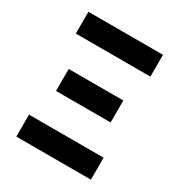

<svg xmlns="http://www.w3.org/2000/svg" viewBox="-175 -875 941 999"><g transform="rotate(30 295.0 -375.0)"><path d="M67 -750V-619H515V-750ZM127 -441V-309H455V-441ZM67 -132V0H515V-132Z"/></g></svg>

Font: Oakes Bold
Style: Regular
Weight: 700
Designer: Samuel Oakes
Foundry: Samuel Oakes
Version: Version 1.003;PS 001.003;hotconv 1.0.88;makeotf.lib2.5.64775